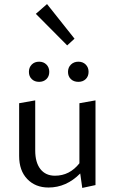

<svg xmlns="http://www.w3.org/2000/svg" viewBox="-20 -916 564 943"><path d="M346 -726 310 -693 156 -848 211 -896ZM208 -527.5Q194 -514 172 -514Q150 -514 136 -527.5Q122 -541 122 -563Q122 -585 136 -599Q150 -613 172 -613Q194 -613 208 -599Q222 -585 222 -563Q222 -541 208 -527.5ZM365 -514Q342 -514 328 -527.5Q314 -541 314 -563Q314 -585 328.5 -599Q343 -613 365 -613Q387 -613 401 -599Q415 -585 415 -563Q415 -541 401 -527.5Q387 -514 365 -514ZM370 -409 449 -423V-7L384 7L374 -64Q306 5 218 5Q154 5 114 -36.5Q74 -78 74 -150V-409L153 -423V-177Q153 -118 178.5 -85.5Q204 -53 250 -53Q322 -53 370 -114Z"/></svg>

Font: EauTestInfant Medium
Style: Regular
Weight: 500
Designer: Christian Thalmann (Catharsis Fonts)
Version: Version 0.001;PS 000.001;hotconv 1.0.88;makeotf.lib2.5.64775